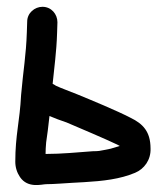

<svg xmlns="http://www.w3.org/2000/svg" viewBox="-20 -541 488 565"><path d="M125.6 -199.6C140.9 -193 158.6 -186.5 176.1 -180.6C213.7 -164.5 287.7 -133.3 325 -115.5C327.7 -114.2 329.4 -113.3 332.5 -111.5C325 -109.1 311.4 -105 305.5 -103.4L286.1 -99.5C274.6 -97.2 270.3 -96 254 -96C253.5 -96 252.7 -96 252.1 -95.9C208.2 -92.6 160.4 -88 116 -88C115 -88 115.1 -88 114.1 -88C114.2 -99.2 114.6 -108 115.8 -121.8C119.2 -142.6 121.8 -166.8 125.6 -199.6ZM105 -521C82 -521 60 -502.7 60 -477.4L59 -446.8C56.8 -377.9 48.4 -334.3 42.1 -261.7C38.1 -182.6 25 -144 25 -65C25 -48.9 29.8 -33.3 38.8 -20C62.1 14.4 103.8 1 116 1C138.7 1 172.8 -2 192.4 -3L228.4 -5C282.3 -8.2 333.1 -13.7 377.5 -32.5C404 -43.5 424.6 -70.3 423 -104.9C422.7 -153.4 401 -176.6 364.2 -194.4C323.2 -215.7 248.8 -246.3 208.1 -263.1C187.9 -271.5 159.2 -281.6 144.3 -288.8C143 -289.7 141.2 -291.1 134.9 -294.4C139.6 -343.7 146.2 -385.8 148 -444.2L149 -475.6C149 -499.4 131 -521 105 -521Z"/></svg>

Font: Just Breathe
Style: Bd
Weight: 400
Foundry: Cannot Into Space Fonts
Version: Version 0.72